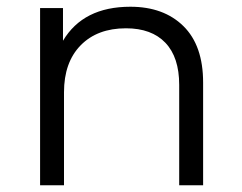

<svg xmlns="http://www.w3.org/2000/svg" viewBox="-20 -550 717 570"><path d="M367 -530Q466 -530 524.5 -472.5Q583 -415 583 -305V0H512V-298Q512 -380 471 -423Q430 -466 354 -466Q269 -466 219.5 -415.5Q170 -365 170 -276V0H99V-526H167V-429Q227 -530 367 -530Z"/></svg>

Font: Montserrat Alternates
Style: Regular
Weight: 400
Designer: Julieta Ulanovsky
Foundry: Julieta Ulanovsky
Version: Version 7.200;PS 007.200;hotconv 1.0.88;makeotf.lib2.5.64775